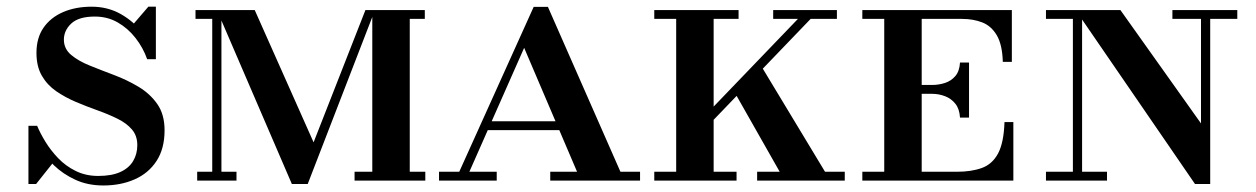

<svg xmlns="http://www.w3.org/2000/svg" viewBox="-20 -540 3754 574"><path d="M289 14.5Q242.5 14.5 205.5 -2.5Q168.5 -19.5 141 -46Q113.5 -72.5 94.5 -104Q75.5 -135.5 65 -164H91Q100 -142 115.8 -116.2Q131.5 -90.5 154 -67Q176.5 -43.5 206.5 -28.8Q236.5 -14 273.5 -14Q314 -14 339.8 -25.8Q365.5 -37.5 378 -58.5Q390.5 -79.5 390.5 -106Q390.5 -134.5 374.2 -153.2Q358 -172 331 -185.2Q304 -198.5 271.8 -210Q239.5 -221.5 207.5 -235Q175.5 -248.5 148.2 -267.2Q121 -286 105 -313.8Q89 -341.5 89 -382Q89 -426.5 110 -457Q131 -487.5 168.5 -503.8Q206 -520 254 -520Q302 -520 341 -498Q380 -476 407.2 -440.5Q434.5 -405 446 -363H420Q408 -397 385.5 -426Q363 -455 332.2 -472.8Q301.5 -490.5 263.5 -490.5Q215.5 -490.5 193.2 -469.8Q171 -449 171 -421.5Q171 -394 192.8 -375.8Q214.5 -357.5 248.8 -343.8Q283 -330 321.5 -315.5Q360 -301 394.2 -280.5Q428.5 -260 450.2 -229Q472 -198 472 -150.5Q472 -95.5 448 -58.8Q424 -22 382.5 -3.8Q341 14.5 289 14.5ZM65 10V-164Q80 -139.5 91.8 -122.5Q103.5 -105.5 115 -90.8Q126.5 -76 140.5 -56L88 10ZM446 -363Q435 -385.5 423.5 -399.2Q412 -413 399.5 -426.2Q387 -439.5 371.5 -459.5L423.5 -520H446Z M852.5 10 628.5 -510H741.5L917.5 -114.5L1072.5 -510H1101L900 10ZM569.5 0V-26.5H687V0ZM614.5 0V-483.5H564.5V-510H642V0ZM1040 0V-26.5H1251.5V0ZM1093 0V-510H1250V-483.5H1205V0Z M1341 0 1575.5 -519.5H1618L1846.5 0H1716.5L1547 -397L1371.5 0ZM1292.5 0V-26.5H1465V0ZM1432 -151V-177.5H1741V-151ZM1625 0V-26.5H1893.5V0Z M2018 -122 2389 -508H2427L2056 -122ZM1936 0V-26.5H2182V0ZM2001.5 0V-510H2113.5V0ZM2243.5 0V-26.5H2505.5V0ZM2326 0 2170.5 -274 2247 -357 2462.5 0ZM1936 -483.5V-510H2188V-483.5ZM2291.5 -483.5V-510H2482V-483.5Z M2850 -188.5Q2848.5 -214.5 2836 -230Q2823.5 -245.5 2805 -252.5Q2786.5 -259.5 2766.5 -259.5H2711.5V-286H2766.5Q2786.5 -286 2805 -292Q2823.5 -298 2836 -312.5Q2848.5 -327 2850 -353H2877V-188.5ZM2983 -175H3009.5V0H2558V-26.5H2623.5V-483.5H2558V-510H3005V-355H2978Q2976.5 -406.5 2960 -434.5Q2943.5 -462.5 2916.5 -473Q2889.5 -483.5 2856 -483.5H2735.5V-26.5H2840.5Q2884 -26.5 2915.2 -37.8Q2946.5 -49 2963.8 -81.2Q2981 -113.5 2983 -175Z M3552.5 10 3195.5 -510H3329.5L3570.5 -171V-510H3598V10ZM3107 0V-26.5H3289.5V0ZM3187.5 0V-483.5H3107V-510H3215V0ZM3485 -483.5V-510H3679V-483.5Z"/></svg>

Font: Bodoni Moda SC 9pt Medium
Style: Regular
Weight: 500
Designer: Owen Earl
Foundry: indestructible type
Version: Version 2.005